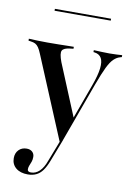

<svg xmlns="http://www.w3.org/2000/svg" viewBox="-86 -624 607 871"><g transform="rotate(10 217.5 -188.5)"><path d="M222.6 25 63.7 -355.6Q56.5 -373.4 49.6 -383.5Q42.7 -393.5 34.3 -398Q25.8 -402.4 12.9 -404L2.4 -405.6V-414.5Q19.4 -413.7 41.1 -412.9Q62.9 -412.1 86.3 -412.1H91.1Q116.9 -412.1 139.5 -412.5Q162.1 -412.9 179.8 -413.3Q197.6 -413.7 209.7 -413.7V-404.8L196 -403.2Q165.3 -400 158.5 -387.1Q151.6 -374.2 166.1 -335.5L266.1 -93.5L259.7 -84.7L321.8 -254.8Q340.3 -305.6 344 -337.5Q347.6 -369.4 338.3 -385.5Q329 -401.6 308.1 -404.8L301.6 -405.6V-414.5Q320.2 -413.7 339.1 -412.9Q358.1 -412.1 373.4 -412.1Q391.9 -412.1 406 -412.9Q420.2 -413.7 432.3 -414.5V-405.6L424.2 -403.2Q409.7 -399.2 396 -386.3Q382.3 -373.4 368.1 -344.4Q354 -315.3 334.7 -262.9L229.8 25ZM104 192.7Q69.4 192.7 49.2 175.8Q29 158.9 29 130.6Q29 107.3 43.1 92.7Q57.3 78.2 79.8 78.2Q96 78.2 105.6 87.1Q115.3 96 115.3 110.5Q115.3 123.4 111.7 133.1Q108.1 142.7 104.4 151.6Q100.8 160.5 100.8 169.4Q100.8 181.5 116.9 181.5Q138.7 181.5 156 164.9Q173.4 148.4 185.5 114.5L226.6 8.1L234.7 12.1L195.2 114.5Q184.7 141.9 172.2 159.3Q159.7 176.6 142.7 184.7Q125.8 192.7 104 192.7ZM95.2 -559.7V-568.5H354V-559.7Z"/></g></svg>

Font: Playfair 144pt SemiCondensed Medium
Style: Regular
Weight: 500
Width: 4
Designer: Claus Eggers Sørensen
Foundry: Claus Eggers Sørensen
Version: Version 2.203